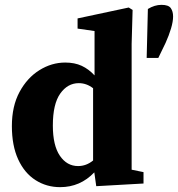

<svg xmlns="http://www.w3.org/2000/svg" viewBox="-20 -757 734 792"><path d="M198 -239Q198 -157 227 -114.5Q256 -72 302 -72Q336 -72 364 -95V-393Q337 -414 305 -414Q259 -414 228.5 -371Q198 -328 198 -239ZM377 11 369 -46Q311 15 228 15Q172 15 126.5 -14Q81 -43 55 -99.5Q29 -156 29 -237Q29 -319 60.5 -377.5Q92 -436 142.5 -467.5Q193 -499 249 -499Q288 -499 317 -485.5Q346 -472 370 -446V-629L300 -639V-681L511 -726L527 -716L523 -576V-57L572 -47V0ZM646 -737Q675 -737 684.5 -723.5Q694 -710 694 -689Q694 -668 685.5 -639.5Q677 -611 663 -580L633 -518H585L590 -720Q618 -737 646 -737Z"/></svg>

Font: Source Serif Pro
Style: Bold
Weight: 700
Designer: Frank Grießhammer
Foundry: Adobe Systems Incorporated
Version: Version 3.001;hotconv 1.0.111;makeotfexe 2.5.65597